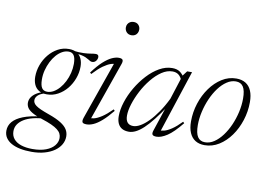

<svg xmlns="http://www.w3.org/2000/svg" viewBox="-169 -871 1786 1280"><g transform="rotate(10 723.5 -231.5)"><path d="M410 -406.5Q402.5 -406.5 396 -410Q389.5 -413.5 381.2 -418.8Q373 -424 360.5 -429.5Q348 -435 328.5 -439Q309 -443 279.5 -444L266 -459Q314 -453 344 -454.5Q374 -456 393 -459.5Q412 -463 426 -463Q435 -463 440 -458.5Q445 -454 445 -445Q445 -437.5 442.2 -430.5Q439.5 -423.5 434.8 -418Q430 -412.5 423.8 -409.5Q417.5 -406.5 410 -406.5ZM149 -158.5Q170.5 -158.5 191.5 -170.2Q212.5 -182 231 -203Q249.5 -224 263.2 -251.2Q277 -278.5 284.8 -309.8Q292.5 -341 292.5 -373Q292 -412.5 280 -430Q268 -447.5 244 -447Q222 -447 201 -435.2Q180 -423.5 161.8 -402.8Q143.5 -382 129.8 -354.5Q116 -327 108 -296Q100 -265 100.5 -232.5Q101 -193.5 112.8 -176Q124.5 -158.5 149 -158.5ZM244 -464.5Q276 -464.5 297.2 -451.5Q318.5 -438.5 329 -415.2Q339.5 -392 339.5 -361Q339.5 -320.5 325 -281.2Q310.5 -242 284.8 -210.5Q259 -179 224.2 -160Q189.5 -141 149 -141Q117 -141 95.8 -154Q74.5 -167 64 -190.2Q53.5 -213.5 53.5 -244Q53.5 -284.5 67.8 -323.8Q82 -363 108 -394.8Q134 -426.5 168.5 -445.5Q203 -464.5 244 -464.5ZM116 254Q73 254 38.2 247Q3.5 240 -21.5 226Q-46.5 212 -60 191.5Q-73.5 171 -73.5 144Q-73.5 109.5 -50.8 82.8Q-28 56 18 37.8Q64 19.5 135 11.5L167 12.5V21.5Q122.5 23 86.8 32Q51 41 25.8 56.5Q0.5 72 -13 92.5Q-26.5 113 -26.5 139Q-26.5 169.5 -9 191Q8.5 212.5 41.2 223.5Q74 234.5 118.5 234.5Q172.5 234.5 209.5 220.2Q246.5 206 265.5 182.5Q284.5 159 284.5 131.5Q284.5 115.5 277.8 101.8Q271 88 255.2 75.8Q239.5 63.5 213.2 51.5Q187 39.5 148 27Q101.5 12 77.2 -2.8Q53 -17.5 44.2 -32.8Q35.5 -48 35.5 -64.5Q35.5 -84.5 46.5 -101.5Q57.5 -118.5 78.2 -131.8Q99 -145 128.5 -153.5L140.5 -146Q106 -137 90.5 -121.8Q75 -106.5 75 -89Q75 -79.5 79.5 -70.8Q84 -62 96 -53Q108 -44 129.8 -34.2Q151.5 -24.5 185.5 -12.5Q239.5 6.5 270.2 26Q301 45.5 313.8 66.8Q326.5 88 326.5 113.5Q326.5 142.5 311.8 168Q297 193.5 269.5 212.8Q242 232 203.2 243Q164.5 254 116 254Z M419 -30 560.5 -433.5 573.5 -419Q557.5 -421.5 535.5 -414.5Q513.5 -407.5 484.2 -386.8Q455 -366 418 -326L409 -334.5Q446 -384.5 477.2 -412.8Q508.5 -441 534.2 -452.8Q560 -464.5 580.5 -464.5Q601.5 -464.5 607 -455.8Q612.5 -447 606 -428L463 -19.5L451.5 -36Q466.5 -33 488.5 -38.5Q510.5 -44 540 -63.2Q569.5 -82.5 607 -120L615 -111Q577.5 -65 547 -38.5Q516.5 -12 491.5 -1Q466.5 10 445.5 10Q421.5 10 416.8 0.5Q412 -9 419 -30ZM591.5 -672.5Q591.5 -685 597.2 -695Q603 -705 613.2 -711Q623.5 -717 637 -717Q658 -717 670 -704Q682 -691 682 -672.5Q682 -660 676.5 -649.5Q671 -639 661 -633Q651 -627 637 -627Q616 -627 603.8 -640.2Q591.5 -653.5 591.5 -672.5Z M893 -30.5 950.5 -203H958Q921 -147 889.2 -106.5Q857.5 -66 829.8 -40.2Q802 -14.5 777.8 -2.5Q753.5 9.5 732 9.5Q704 9.5 685.2 -1Q666.5 -11.5 657 -32Q647.5 -52.5 647.5 -81.5Q647.5 -126 664 -177.5Q680.5 -229 709.8 -278.8Q739 -328.5 776.8 -369.5Q814.5 -410.5 857.5 -434.8Q900.5 -459 944 -459Q976.5 -459 996.8 -444.5Q1017 -430 1031.5 -403L1016.5 -386.5Q1007 -411.5 990.8 -424.2Q974.5 -437 949.5 -437Q912.5 -437 876.5 -412.8Q840.5 -388.5 808.8 -349.2Q777 -310 753 -264Q729 -218 715 -173.5Q701 -129 701 -95Q701 -64.5 714 -48.8Q727 -33 753.5 -33Q775 -33 801.2 -48Q827.5 -63 855.8 -91.8Q884 -120.5 912.5 -161.8Q941 -203 966.5 -255.5L1019.5 -421L1045 -454.5H1078L935.5 -20L924.5 -36Q940.5 -33 962.5 -38.8Q984.5 -44.5 1013 -63.5Q1041.5 -82.5 1077 -119L1085.5 -110.5Q1031 -43 990.5 -16.5Q950 10 918.5 10Q896.5 10 890.8 1Q885 -8 893 -30.5Z M1377 -464.5Q1414.5 -464.5 1440.2 -448.5Q1466 -432.5 1479.2 -401.2Q1492.5 -370 1492.5 -324.5Q1492.5 -261 1473.2 -201.2Q1454 -141.5 1420 -94Q1386 -46.5 1340.8 -18.2Q1295.5 10 1244 10Q1206.5 10 1180.8 -6.2Q1155 -22.5 1141.5 -54Q1128 -85.5 1128 -130.5Q1128 -193.5 1147.2 -253.2Q1166.5 -313 1200.8 -360.5Q1235 -408 1280 -436.2Q1325 -464.5 1377 -464.5ZM1243.5 -9.5Q1275.5 -9.5 1305 -29.2Q1334.5 -49 1359.8 -82.8Q1385 -116.5 1403.8 -159.2Q1422.5 -202 1433 -248.5Q1443.5 -295 1443.5 -340Q1443.5 -395 1427.2 -420Q1411 -445 1377 -445Q1345.5 -445 1316 -425.2Q1286.5 -405.5 1261.2 -371.8Q1236 -338 1217.2 -295.2Q1198.5 -252.5 1187.8 -206Q1177 -159.5 1177 -115Q1177 -60 1193.5 -34.8Q1210 -9.5 1243.5 -9.5Z"/></g></svg>

Font: Newsreader 36pt Light
Style: Italic
Weight: 300
Italic angle: -17°
Designer: Hugues Gentile
Foundry: Production Type
Version: Version 1.003